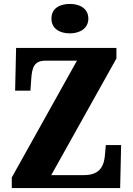

<svg xmlns="http://www.w3.org/2000/svg" viewBox="-20 -958 677 978"><path d="M336 -788C386 -788 430 -813 430 -863C430 -915 386 -938 336 -938C283 -938 242 -915 242 -863C242 -813 283 -788 336 -788ZM40 0H592L597 -219H519L515 -173C511 -120 495 -66 408 -66H241L573 -660V-714H62L57 -496H135L139 -554C143 -613 153 -649 212 -649H372L40 -54Z"/></svg>

Font: Noto Serif Sinhala Condensed Black
Style: Regular
Weight: 900
Width: 3
Designer: Jelle Bosma - Monotype Design Team
Foundry: Monotype Imaging Inc.
Version: Version 2.007